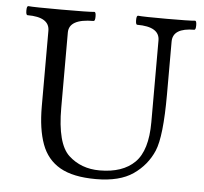

<svg xmlns="http://www.w3.org/2000/svg" viewBox="-50 -718 831 783"><g transform="rotate(5 365.5 -326.5)"><path d="M125 -263.2V-572.3Q125 -628.4 34.7 -628.4Q28.3 -628.4 28.3 -647Q28.3 -665.5 34.7 -665.5Q56.2 -663.1 169.4 -663.1Q282.7 -663.1 305.2 -665.5Q311.5 -665.5 311.5 -647Q311.5 -628.4 305.2 -628.4Q204.6 -628.4 204.6 -572.3V-264.2Q204.6 -117.2 255.6 -70.3Q306.6 -23.4 382.3 -23.4Q476.6 -23.4 526.1 -72.5Q575.7 -121.6 575.7 -237.8V-572.3Q575.7 -628.4 483.9 -628.4Q477.5 -628.4 477.5 -647Q477.5 -665.5 483.9 -665.5Q505.9 -663.1 600.6 -663.1Q695.3 -663.1 717.3 -665.5Q723.6 -665.5 723.6 -647Q723.6 -628.4 717.3 -628.4Q629.4 -628.4 629.4 -572.3V-356Q629.4 -184.1 603.8 -123.8Q578.1 -63.5 522.7 -25.1Q467.3 13.2 370.1 13.2Q276.9 13.2 223.4 -17.3Q169.9 -47.9 147.5 -109.1Q125 -170.4 125 -263.2Z"/></g></svg>

Font: Junicode
Style: Regular
Weight: 400
Designer: Peter S. Baker
Foundry: Briery Creek Software
Version: Version 0.7.2